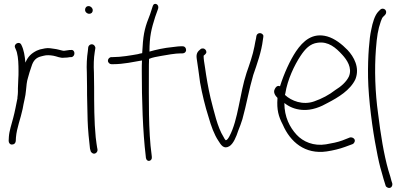

<svg xmlns="http://www.w3.org/2000/svg" viewBox="-20 -740 2042 975"><path d="M24 -25C24 -15 30 -6 40 -6C52 -6 58 -12 60 -23L61 -42C65 -91 85 -138 95 -187C100 -219 110 -251 112 -281C114 -303 116 -327 122 -345L130 -373L140 -403C149 -433 164 -448 190 -454L202 -457C216 -461 234 -460 251 -457C269 -454 286 -444 306 -447C315 -447 329 -448 336 -450H343C365 -454 362 -491 339 -486H333C323 -484 315 -484 305 -482C301 -482 297 -483 293 -484L277 -488C270 -490 263 -491 256 -492L235 -495C217 -498 198 -492 183 -489L167 -483C139 -469 122 -453 109 -422C106 -457 101 -487 89 -511C80 -534 47 -517 57 -497C60 -488 63 -485 66 -473C73 -446 74 -413 74 -379C74 -365 74 -352 73 -341C73 -322 71 -308 71 -292V-274C71 -266 70 -257 69 -249C68 -247 68 -245 69 -243C62 -209 56 -174 47 -141C39 -109 27 -76 25 -45Z M412 -690C412 -679 422 -670 433 -670C444 -670 451 -677 451 -688C451 -699 441 -709 430 -709C419 -709 412 -701 412 -690ZM421 -370C421 -347 422 -324 422 -298C422 -272 422 -245 423 -216L425 -128C426 -88 433 -15 437 15L440 26C441 31 444 34 448 37C461 47 478 33 475 18L473 8C472 1 469 -16 466 -43C458 -123 458 -214 458 -298C458 -324 457 -348 457 -371C455 -408 456 -445 461 -475L464 -494C465 -499 463 -504 460 -508C450 -521 431 -515 428 -500L426 -480C421 -448 419 -410 421 -370Z M528 -432C528 -422 537 -414 546 -414H554C608 -414 659 -426 701 -433C700 -416 700 -399 700 -380C700 -235 705 -71 720 52L721 62C725 86 754 79 751 57L750 47C733 -74 736 -237 736 -380C736 -401 736 -422 737 -441C755 -449 777 -452 798 -456C826 -461 870 -469 898 -469H907C917 -469 925 -476 925 -486C925 -497 918 -505 907 -505H898C892 -505 878 -504 857 -501C813 -497 770 -487 739 -478C739 -556 749 -594 768 -654L783 -696C790 -719 762 -730 756 -710L742 -667C719 -609 708 -576 704 -499C703 -490 703 -480 702 -470C694 -469 687 -467 680 -465C646 -459 595 -450 553 -450H546C536 -450 528 -441 528 -432Z M979 -442C985 -406 990 -363 996 -321C1006 -265 1022 -198 1039 -146C1052 -100 1068 -56 1089 -25C1102 -4 1116 19 1144 3C1165 -9 1180 -46 1190 -77C1197 -95 1205 -114 1211 -135C1231 -206 1245 -288 1266 -359C1285 -414 1308 -478 1315 -538L1317 -551C1318 -556 1318 -560 1315 -564C1305 -577 1285 -573 1282 -557L1280 -544C1278 -535 1275 -522 1272 -504C1264 -461 1247 -413 1232 -370C1197 -264 1190 -132 1145 -48C1140 -39 1134 -28 1126 -28C1123 -31 1119 -36 1115 -45C1084 -94 1067 -174 1049 -243C1037 -295 1028 -348 1021 -398C1017 -423 1014 -439 1014 -457C1019 -462 1028 -467 1028 -476C1028 -485 1020 -494 1010 -494C1005 -494 1001 -493 998 -490C984 -479 975 -468 979 -442Z M1375 -287C1366 -270 1379 -253 1389 -243V-240C1385 -183 1394 -149 1416 -107C1454 -19 1529 45 1639 29C1672 24 1705 16 1732 6L1770 -8C1775 -10 1778 -14 1780 -18C1788 -34 1770 -45 1757 -42L1719 -27C1695 -18 1665 -12 1635 -7C1573 3 1519 -20 1486 -56C1452 -93 1424 -145 1424 -217C1448 -198 1476 -185 1514 -182C1564 -178 1610 -198 1645 -218C1697 -245 1759 -282 1785 -338C1808 -397 1777 -452 1745 -486C1716 -516 1680 -544 1642 -555C1567 -576 1519 -532 1483 -479C1453 -434 1422 -366 1402 -302C1387 -308 1379 -296 1375 -287ZM1427 -258 1429 -266C1440 -336 1475 -409 1506 -456C1530 -492 1554 -518 1593 -523C1648 -531 1686 -497 1718 -462C1741 -437 1770 -396 1752 -352C1739 -324 1711 -300 1683 -283C1651 -258 1615 -239 1575 -225C1518 -205 1460 -227 1427 -258Z M1849 -346C1851 -235 1872 -79 1891 16C1900 66 1909 105 1918 134C1926 163 1931 181 1934 189L1938 202C1939 207 1943 210 1947 212C1962 220 1975 208 1972 191L1968 179C1966 170 1961 152 1952 124C1929 43 1913 -57 1900 -163C1885 -270 1881 -387 1889 -491C1894 -555 1899 -589 1914 -632C1918 -644 1922 -652 1927 -656L1936 -665C1939 -668 1941 -673 1941 -678C1941 -689 1933 -696 1923 -696C1918 -696 1914 -694 1911 -691L1902 -682C1883 -663 1872 -625 1865 -588C1860 -566 1856 -535 1853 -494C1850 -453 1848 -404 1849 -346Z"/></svg>

Font: Stray Cat
Style: Cn
Weight: 400
Version: Version 1.0